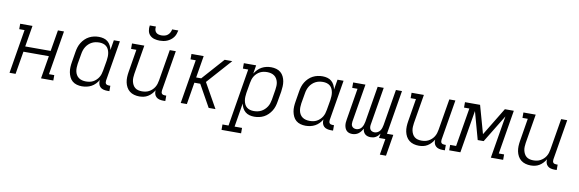

<svg xmlns="http://www.w3.org/2000/svg" viewBox="-61 -1287 6121 2029"><g transform="rotate(10 3000.0 -272.5)"><path d="M42 0 120 -472H63V-530H195L157 -303H430L468 -530H533L455 -58H512V0H380L421 -245H148L107 0Z M819 8Q791 8 764 0.5Q737 -7 717 -24Q697 -41 685.5 -65.5Q674 -90 669 -116.5Q664 -143 665.5 -171.5Q667 -200 672 -228L690 -338Q694 -364 702 -389.5Q710 -415 724.5 -438.5Q739 -462 759.5 -482Q780 -502 804.5 -514.5Q829 -527 855 -532.5Q881 -538 907 -538Q934 -538 959.5 -531Q985 -524 1003.5 -508Q1022 -492 1033.5 -469.5Q1045 -447 1050 -422L1068 -530H1133L1061 -96Q1060 -86 1061 -77Q1062 -68 1067.5 -61.5Q1073 -55 1081.5 -52.5Q1090 -50 1099 -50H1115V8H1090Q1069 8 1049 2.5Q1029 -3 1015.5 -16.5Q1002 -30 997 -50Q992 -70 995 -91Q982 -68 962.5 -48Q943 -28 919.5 -15.5Q896 -3 870 2.5Q844 8 819 8ZM852 -50Q871 -50 890.5 -53.5Q910 -57 927.5 -66Q945 -75 960.5 -89.5Q976 -104 986.5 -121Q997 -138 1003 -157Q1009 -176 1012 -195L1031 -305Q1034 -326 1035 -347Q1036 -368 1032.5 -388Q1029 -408 1020.5 -426Q1012 -444 997 -456.5Q982 -469 962.5 -474.5Q943 -480 922 -480Q901 -480 881 -476Q861 -472 842.5 -462.5Q824 -453 808 -438Q792 -423 781 -405Q770 -387 763.5 -367.5Q757 -348 754 -328L735 -218Q732 -198 731.5 -177Q731 -156 735 -136.5Q739 -117 749 -100Q759 -83 775 -71.5Q791 -60 811 -55Q831 -50 852 -50Z M1435 8Q1406 8 1379 0.5Q1352 -7 1331 -23.5Q1310 -40 1297 -64Q1284 -88 1278.5 -115Q1273 -142 1274 -170.5Q1275 -199 1280 -228L1320 -472H1263V-530H1395L1343 -218Q1340 -198 1339 -177.5Q1338 -157 1342 -138Q1346 -119 1355 -101.5Q1364 -84 1378.5 -72Q1393 -60 1412.5 -55Q1432 -50 1452 -50Q1452 -50 1452.5 -50Q1453 -50 1453 -50Q1472 -50 1491 -53.5Q1510 -57 1528 -66.5Q1546 -76 1561 -90Q1576 -104 1586.5 -121Q1597 -138 1603 -157Q1609 -176 1612 -195L1668 -530H1733L1661 -96Q1660 -86 1661 -77Q1662 -68 1667.5 -61.5Q1673 -55 1681.5 -52.5Q1690 -50 1699 -50H1715V8H1690Q1670 8 1650.5 3Q1631 -2 1617 -15Q1603 -28 1597.5 -47Q1592 -66 1595 -86Q1582 -65 1565 -46.5Q1548 -28 1526.5 -15Q1505 -2 1481.5 3Q1458 8 1435 8ZM1545 -610Q1516 -610 1488 -617.5Q1460 -625 1440.5 -644.5Q1421 -664 1415.5 -692.5Q1410 -721 1415 -750H1481Q1478 -733 1481 -716.5Q1484 -700 1494.5 -688.5Q1505 -677 1521 -672.5Q1537 -668 1554 -668Q1572 -668 1589.5 -672.5Q1607 -677 1621 -688.5Q1635 -700 1643.5 -716.5Q1652 -733 1655 -750H1721Q1717 -730 1710 -710.5Q1703 -691 1690.5 -674.5Q1678 -658 1660.5 -645Q1643 -632 1623.5 -624Q1604 -616 1584 -613Q1564 -610 1545 -610Z M1879 0 1957 -472H1901V-530H2032L1993 -294H2047L2257 -530H2339L2103 -265L2252 0H2179L2047 -236H1984L1945 0Z M2353 205V147H2418L2520 -472H2463V-530H2595L2580 -439Q2594 -462 2613.5 -482Q2633 -502 2656.5 -514.5Q2680 -527 2705.5 -532.5Q2731 -538 2756 -538Q2784 -538 2811 -530.5Q2838 -523 2858 -506Q2878 -489 2890 -464.5Q2902 -440 2906.5 -413.5Q2911 -387 2909.5 -358.5Q2908 -330 2904 -302L2885 -192Q2881 -166 2873 -140.5Q2865 -115 2850.5 -91.5Q2836 -68 2815.5 -48Q2795 -28 2771 -15.5Q2747 -3 2720.5 2.5Q2694 8 2668 8Q2641 8 2616 1Q2591 -6 2572 -22Q2553 -38 2541.5 -60.5Q2530 -83 2525 -108L2483 147H2563V205ZM2653 -50Q2674 -50 2694 -54Q2714 -58 2732.5 -67.5Q2751 -77 2767 -92Q2783 -107 2794.5 -125Q2806 -143 2812 -162.5Q2818 -182 2822 -202L2840 -312Q2843 -332 2844 -353Q2845 -374 2840.5 -393.5Q2836 -413 2826 -430Q2816 -447 2800 -458.5Q2784 -470 2764 -475Q2744 -480 2723 -480Q2704 -480 2685 -476.5Q2666 -473 2648 -464Q2630 -455 2614.5 -440.5Q2599 -426 2588.5 -409Q2578 -392 2572 -373Q2566 -354 2563 -335L2544 -225Q2541 -204 2540 -183Q2539 -162 2542.5 -142Q2546 -122 2554.5 -104Q2563 -86 2578 -73.5Q2593 -61 2612.5 -55.5Q2632 -50 2653 -50Z M3219 8Q3191 8 3164 0.5Q3137 -7 3117 -24Q3097 -41 3085.5 -65.5Q3074 -90 3069 -116.5Q3064 -143 3065.5 -171.5Q3067 -200 3072 -228L3090 -338Q3094 -364 3102 -389.5Q3110 -415 3124.5 -438.5Q3139 -462 3159.5 -482Q3180 -502 3204.5 -514.5Q3229 -527 3255 -532.5Q3281 -538 3307 -538Q3334 -538 3359.5 -531Q3385 -524 3403.5 -508Q3422 -492 3433.5 -469.5Q3445 -447 3450 -422L3468 -530H3533L3461 -96Q3460 -86 3461 -77Q3462 -68 3467.5 -61.5Q3473 -55 3481.5 -52.5Q3490 -50 3499 -50H3515V8H3490Q3469 8 3449 2.5Q3429 -3 3415.5 -16.5Q3402 -30 3397 -50Q3392 -70 3395 -91Q3382 -68 3362.5 -48Q3343 -28 3319.5 -15.5Q3296 -3 3270 2.5Q3244 8 3219 8ZM3252 -50Q3271 -50 3290.5 -53.5Q3310 -57 3327.5 -66Q3345 -75 3360.5 -89.5Q3376 -104 3386.5 -121Q3397 -138 3403 -157Q3409 -176 3412 -195L3431 -305Q3434 -326 3435 -347Q3436 -368 3432.5 -388Q3429 -408 3420.5 -426Q3412 -444 3397 -456.5Q3382 -469 3362.5 -474.5Q3343 -480 3322 -480Q3301 -480 3281 -476Q3261 -472 3242.5 -462.5Q3224 -453 3208 -438Q3192 -423 3181 -405Q3170 -387 3163.5 -367.5Q3157 -348 3154 -328L3135 -218Q3132 -198 3131.5 -177Q3131 -156 3135 -136.5Q3139 -117 3149 -100Q3159 -83 3175 -71.5Q3191 -60 3211 -55Q3231 -50 3252 -50Z M4046 172 4075 0H4007L4015 -48Q4007 -36 3996.5 -25Q3986 -14 3972.5 -6Q3959 2 3945 5Q3931 8 3917 8Q3900 8 3884 3Q3868 -2 3856.5 -12.5Q3845 -23 3839 -38Q3833 -53 3831 -69Q3823 -53 3812 -38.5Q3801 -24 3786.5 -13Q3772 -2 3754.5 3Q3737 8 3720 8Q3704 8 3688.5 3.5Q3673 -1 3661.5 -11.5Q3650 -22 3643.5 -36.5Q3637 -51 3634.5 -66.5Q3632 -82 3633 -99Q3634 -116 3637 -132L3693 -472H3636V-530H3768L3700 -121Q3698 -108 3699 -94.5Q3700 -81 3707.5 -70.5Q3715 -60 3727 -55Q3739 -50 3753 -50Q3769 -50 3785 -58Q3801 -66 3811 -80.5Q3821 -95 3826.5 -111Q3832 -127 3835 -143L3899 -530H3964L3896 -121Q3894 -108 3895.5 -94.5Q3897 -81 3904 -70.5Q3911 -60 3923.5 -55Q3936 -50 3949 -50Q3965 -50 3981 -58Q3997 -66 4007.5 -80.5Q4018 -95 4023 -111Q4028 -127 4031 -143L4095 -530H4160L4082 -58H4150L4112 172Z M4435 8Q4406 8 4379 0.5Q4352 -7 4331 -23.5Q4310 -40 4297 -64Q4284 -88 4278.5 -115Q4273 -142 4274 -170.5Q4275 -199 4280 -228L4320 -472H4263V-530H4395L4343 -218Q4340 -198 4339 -177.5Q4338 -157 4342 -138Q4346 -119 4355 -101.5Q4364 -84 4378.5 -72Q4393 -60 4412.5 -55Q4432 -50 4452 -50Q4452 -50 4452.5 -50Q4453 -50 4453 -50Q4472 -50 4491 -53.5Q4510 -57 4528 -66.5Q4546 -76 4561 -90Q4576 -104 4586.5 -121Q4597 -138 4603 -157Q4609 -176 4612 -195L4668 -530H4733L4661 -96Q4660 -86 4661 -77Q4662 -68 4667.5 -61.5Q4673 -55 4681.5 -52.5Q4690 -50 4699 -50H4715V8H4690Q4670 8 4650.5 3Q4631 -2 4617 -15Q4603 -28 4597.5 -47Q4592 -66 4595 -86Q4582 -65 4565 -46.5Q4548 -28 4526.5 -15Q4505 -2 4481.5 3Q4458 8 4435 8Z M4760 0V-58H4824L4893 -472H4836V-530H4998L5082 -230L5264 -530H5360L5282 -58H5339V0H5207L5283 -456L5102 -159H5038L4956 -456L4880 0Z M5635 8Q5606 8 5579 0.5Q5552 -7 5531 -23.5Q5510 -40 5497 -64Q5484 -88 5478.5 -115Q5473 -142 5474 -170.5Q5475 -199 5480 -228L5520 -472H5463V-530H5595L5543 -218Q5540 -198 5539 -177.5Q5538 -157 5542 -138Q5546 -119 5555 -101.5Q5564 -84 5578.5 -72Q5593 -60 5612.5 -55Q5632 -50 5652 -50Q5652 -50 5652.5 -50Q5653 -50 5653 -50Q5672 -50 5691 -53.5Q5710 -57 5728 -66.5Q5746 -76 5761 -90Q5776 -104 5786.5 -121Q5797 -138 5803 -157Q5809 -176 5812 -195L5868 -530H5933L5861 -96Q5860 -86 5861 -77Q5862 -68 5867.5 -61.5Q5873 -55 5881.5 -52.5Q5890 -50 5899 -50H5915V8H5890Q5870 8 5850.5 3Q5831 -2 5817 -15Q5803 -28 5797.5 -47Q5792 -66 5795 -86Q5782 -65 5765 -46.5Q5748 -28 5726.5 -15Q5705 -2 5681.5 3Q5658 8 5635 8Z"/></g></svg>

Font: Iosevka Slab Light Extended
Style: Italic
Weight: 300
Width: 7
Italic angle: -9°
Monospace: yes
Designer: Belleve Invis
Foundry: Belleve Invis
Version: Version 11.1.0; ttfautohint (v1.8.3)